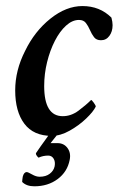

<svg xmlns="http://www.w3.org/2000/svg" viewBox="-20 -452 399 647"><path d="M154.3 5.9Q92.8 5.9 62 -35.2Q31.2 -76.2 31.2 -147.5Q31.2 -214.8 64.5 -280.3Q96.7 -346.7 149.9 -389.2Q203.1 -431.6 257.8 -431.6Q316.4 -431.6 355.5 -392.6Q359.4 -377.9 359.4 -367.2Q359.4 -345.7 348.6 -331.1Q337.9 -316.4 320.3 -316.4Q304.7 -316.4 296.9 -326.7Q289.1 -336.9 283.2 -350.6Q277.3 -364.3 269.5 -374.5Q261.7 -384.8 246.1 -384.8Q223.6 -384.8 202.6 -365.7Q181.6 -346.7 165 -314.5Q148.4 -282.2 138.7 -242.7Q128.9 -203.1 128.9 -162.1Q128.9 -60.5 191.4 -60.5Q219.7 -60.5 244.6 -79.1Q269.5 -97.7 287.1 -115.2Q289.1 -115.2 295.9 -106Q302.7 -96.7 302.7 -92.8Q294.9 -76.2 270.5 -52.7Q246.1 -29.3 214.8 -11.7Q183.6 5.9 154.3 5.9ZM150.4 30.3H173.8Q195.3 30.3 207.5 46.9Q219.7 63.5 214.8 86.9Q207 127 174.3 151.4Q141.6 175.8 95.7 175.8Q69.3 175.8 54.7 161.1Q54.7 158.2 55.2 153.8Q55.7 149.4 56.6 143.6Q60.5 127.9 70.3 127.9Q74.2 127.9 87.9 135.7Q101.6 143.6 113.3 143.6Q134.8 143.6 147.9 133.3Q161.1 123 164.1 108.4Q167 92.8 160.6 82.5Q154.3 72.3 142.6 72.3Q125 72.3 110.4 79.1Q108.4 79.1 104 72.8Q99.6 66.4 101.6 63.5Q106.4 55.7 116.7 41.5Q127 27.3 135.7 15.1Q144.5 2.9 144.5 2H172.9Z"/></svg>

Font: Crimson Text SemiBold
Style: Italic
Weight: 600
Italic angle: -11°
Designer: Sebastian Kosch
Foundry: Sebastian Kosch
Version: Version 1.100; ttfautohint (v1.8.4)